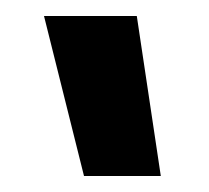

<svg xmlns="http://www.w3.org/2000/svg" viewBox="-20 -692 261 240"><path d="M151 -672 181 -472H85L35 -672Z"/></svg>

Font: BM HANNA
Style: Regular
Weight: 400
Designer: BONGJIN KIM, JAEHYUN KEUM, MINJUNG KIM, JUHEE TAE
Foundry: WOOWA BROTHERS Corporation.
Version: Version 1.000